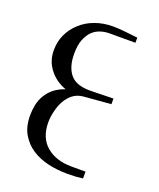

<svg xmlns="http://www.w3.org/2000/svg" viewBox="-115 -663 610 737"><g transform="rotate(20 189.5 -294.0)"><path d="M321.8 -560.1H216.8Q197.3 -560.1 180.7 -554.7Q161.6 -548.8 147.5 -535.2Q133.3 -521.5 124 -498Q115.2 -475.6 115.2 -439.9Q115.2 -385.7 140.6 -356Q166 -326.2 227.1 -328.1L315.9 -330.1V-307.1L204.1 -297.9Q179.7 -295.4 162.6 -282.2Q145 -268.6 133.8 -248Q124 -231 117.7 -204.6Q111.8 -181.2 111.8 -159.2Q111.8 -96.2 150.9 -63Q189.9 -29.8 253.9 -29.8H311V-2Q296.9 0 281.7 1Q261.2 2 249 2Q207 2 170.4 -6.3Q131.8 -15.1 102.5 -34.2Q73.7 -52.7 55.2 -84Q37.1 -114.3 37.1 -161.1Q37.1 -182.6 41.5 -203.6Q45.9 -225.1 57.1 -243.7Q68.8 -263.2 85.9 -276.9Q105.5 -292.5 130.9 -300.8Q89.4 -315.4 63 -349.1Q37.1 -382.3 37.1 -425.8Q37.1 -461.9 50.8 -491.2Q64 -520 89.4 -543Q113.8 -565.4 147.5 -577.6Q180.7 -589.8 220.2 -589.8Q242.2 -589.8 269 -586.9Q295.9 -584 321.8 -581.1Z"/></g></svg>

Font: SimahzazaarabicW05-Light
Style: Regular
Weight: 300
Designer: Ahmed zaza
Foundry: Ahmed zaza
Version: Version 1.001